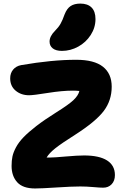

<svg xmlns="http://www.w3.org/2000/svg" viewBox="-20 -1045 690 1076"><path d="M327.1 -759.8Q293.5 -759.8 275.6 -773.9Q257.8 -788.1 257.8 -812Q257.8 -841.8 288.1 -872.1Q308.1 -892.1 319.3 -911.9Q330.6 -931.6 341.8 -963.9Q355 -997.6 376 -1011.2Q397 -1024.9 430.2 -1024.9Q471.2 -1024.9 493.2 -1002.9Q515.1 -981 515.1 -938Q515.1 -890.6 488.5 -849.1Q461.9 -807.6 418.5 -783.7Q375 -759.8 327.1 -759.8ZM176.8 11.2Q107.9 11.2 76.4 -23.7Q44.9 -58.6 44.9 -115.2Q44.9 -145 49.8 -168.2Q54.7 -191.4 69.8 -219.7Q85 -248 111.8 -275.9Q138.7 -303.7 183.3 -338.4Q228 -373 292 -413.1Q365.7 -459 392.6 -484.9Q419.4 -510.7 424.8 -535.2Q407.2 -537.1 389.2 -537.1Q328.6 -537.1 248 -524.2Q167.5 -511.2 143.1 -511.2Q98.1 -511.2 67.6 -536.9Q37.1 -562.5 37.1 -606Q37.1 -635.3 53.7 -655Q70.3 -674.8 99.1 -680.2Q272 -710 407.2 -710Q507.8 -710 556.9 -671.1Q606 -632.3 606 -559.1Q606 -482.4 561.8 -423.6Q517.6 -364.7 402.8 -291Q324.7 -241.7 289.8 -213.9Q254.9 -186 241.2 -162.1H258.8Q283.2 -162.1 348.9 -168Q414.6 -173.8 451.2 -173.8Q536.1 -173.8 580.1 -145.8Q624 -117.7 624 -64Q624 -31.7 605.7 -12.5Q587.4 6.8 558.1 6.8Q541 6.8 502.7 3.4Q464.4 0 430.2 0Q381.8 0 296.9 5.6Q211.9 11.2 176.8 11.2Z"/></svg>

Font: Shantell Sans Normal
Style: Regular
Weight: 800
Designer: Stephen Nixon, Anya Danilova, Shantell Martin
Foundry: Arrow Type
Version: Version 1.006;[559af2be0]